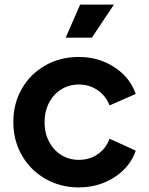

<svg xmlns="http://www.w3.org/2000/svg" viewBox="-20 -804 648 836"><path d="M38 -273Q38 -353 75 -417.5Q112 -482 177 -519Q242 -556 323 -556Q410 -556 478 -511.5Q546 -467 571 -395L457 -345Q441 -387 405 -411.5Q369 -436 323 -436Q281 -436 247 -415Q213 -394 193.5 -356.5Q174 -319 174 -272Q174 -225 193.5 -187.5Q213 -150 247 -129Q281 -108 323 -108Q370 -108 405.5 -132.5Q441 -157 457 -200L571 -148Q547 -77 478.5 -32.5Q410 12 323 12Q243 12 177.5 -25.5Q112 -63 75 -128Q38 -193 38 -273ZM329 -784H476L380 -640H266Z"/></svg>

Font: Eudoxus Sans
Style: Bold
Weight: 700
Designer: Stijn de Vries
Foundry: tokotype
Version: Version 2.005